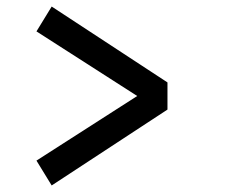

<svg xmlns="http://www.w3.org/2000/svg" viewBox="-20 -555 690 587"><path d="M138 12 91.5 -64 399.5 -261.5 91.5 -459 138 -535 492 -303V-220Z"/></svg>

Font: Trispace Medium
Style: Regular
Weight: 500
Designer: Tyler Finck
Foundry: Etcetera Type Company
Version: Version 1.210; ttfautohint (v1.8.3)